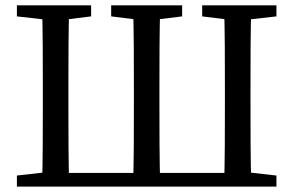

<svg xmlns="http://www.w3.org/2000/svg" viewBox="-20 -689 1083 709"><path d="M42.4 0H185.4V-55.8H175.2L42.4 -40.8V0ZM42.4 -628.5 174.9 -613.5H195.4L316.5 -628.5V-669.3H42.4V-628.5ZM135.2 0H235.6C232.6 -101 232.6 -205 232.6 -310V-359.2C232.6 -462.3 232.6 -566.3 235.6 -669.3H135.2C138.2 -568.3 138.2 -464.3 138.2 -359.3V-310C138.2 -207 138.2 -103 135.2 0ZM185.4 0H857.7V-50.5H185.4V0ZM390.5 -628.5 511.5 -613.5H531.8L652.6 -628.5V-669.3H390.5V-628.5ZM471.4 0H571.7C568.7 -102.9 568.7 -206.9 568.7 -310V-359.3C568.7 -464.2 568.7 -568.2 571.7 -669.3H471.4C474.4 -566.3 474.4 -462.3 474.4 -359.2V-310C474.4 -205.1 474.4 -101.1 471.4 0ZM726.6 -628.5 847.7 -613.5H868.3L1000.8 -628.5V-669.3H726.6V-628.5ZM807.5 0H908C905 -103 905 -207 905 -310V-359.3C905 -464.3 905 -568.3 908 -669.3H807.5C810.5 -566.3 810.5 -462.3 810.5 -359.2V-310C810.5 -205 810.5 -101 807.5 0ZM857.7 0H1000.8V-40.8L868 -55.8H857.7V0Z"/></svg>

Font: Source Serif Variable
Style: Regular
Weight: 389
Designer: Frank Grießhammer
Foundry: Adobe Systems Incorporated
Version: Version 3.001;hotconv 1.0.111;makeotfexe 2.5.65597